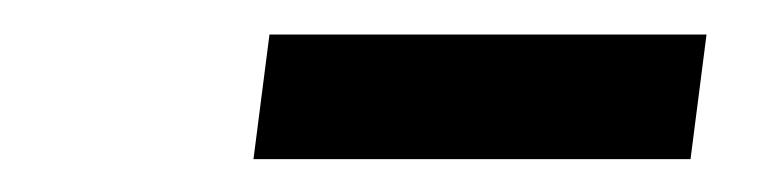

<svg xmlns="http://www.w3.org/2000/svg" viewBox="-20 -726 460 114"><path d="M140 -705.5H399.5L390 -631.5H130.5Z"/></svg>

Font: Merriweather 60pt Medium
Style: Italic
Weight: 500
Italic angle: -7.8°
Version: Version 2.101